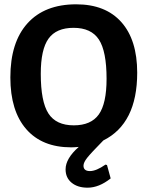

<svg xmlns="http://www.w3.org/2000/svg" viewBox="-20 -673 683 890"><path d="M386 197Q340 197 312 174Q284 151 284 112Q284 62 345 8Q323 10 310 10Q175 10 101.5 -74.5Q28 -159 28 -314Q28 -477 107.5 -565Q187 -653 333 -653Q469 -653 542.5 -570.5Q616 -488 616 -336Q616 -100 459 -22Q402 36 384.5 58Q367 80 367 95Q367 120 397 120Q426 120 469 90L476 92L493 154Q439 197 386 197ZM321 -544Q241 -544 205 -494Q169 -444 169 -331Q169 -202 204.5 -147Q240 -92 322 -92Q402 -92 438 -142.5Q474 -193 474 -308Q474 -435 438.5 -489.5Q403 -544 321 -544Z"/></svg>

Font: Alegreya Sans SC
Style: Bold
Weight: 700
Designer: Juan Pablo del Peral
Foundry: Huerta Tipografica
Version: Version 2.007